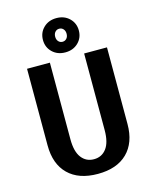

<svg xmlns="http://www.w3.org/2000/svg" viewBox="-137 -1036 914 1137"><g transform="rotate(-15 320.0 -467.5)"><path d="M399 -765Q368 -735 320 -735Q272 -735 241 -765Q210 -795 210 -840Q210 -885 241 -915Q272 -945 320 -945Q368 -945 399 -915Q430 -885 430 -840Q430 -795 399 -765ZM295 -811Q305 -800 320 -800Q335 -800 345 -811Q355 -822 355 -840Q355 -858 345 -869Q335 -880 320 -880Q305 -880 295 -869Q285 -858 285 -840Q285 -822 295 -811ZM75 -230V-700H215V-230Q215 -155 243.5 -117.5Q272 -80 320 -80Q368 -80 396.5 -117.5Q425 -155 425 -230V-700H565V-230Q565 -116 501 -53Q437 10 320 10Q203 10 139 -53Q75 -116 75 -230Z"/></g></svg>

Font: Scada
Style: Bold
Weight: 700
Designer: Jovanny Lemonad
Foundry: Jovanny Lemonad
Version: Version 4.100;PS 004.100;hotconv 1.0.88;makeotf.lib2.5.64775